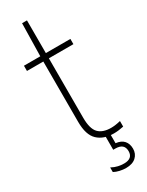

<svg xmlns="http://www.w3.org/2000/svg" viewBox="-242 -778 781 1017"><g transform="rotate(-30 148.0 -270.0)"><path d="M234 9Q172 9 136 -25Q100 -59 100 -139V-508H0V-540H100L104 -740H134V-540H284V-508H134V-145Q134 -77 159.5 -50.5Q185 -24 236 -24Q262 -24 294 -32V2Q280.5 5 264.5 7Q248.5 9 234 9ZM198 200Q180 200 160.2 195.5Q140.5 191 126 183V155Q146.5 166 165.2 170Q184 174 201 174Q254 174 254 129Q254 82 200 82H187V-10H215V58Q248 61.5 264.5 80.2Q281 99 281 129Q281 160.5 259.5 180.2Q238 200 198 200Z"/></g></svg>

Font: Encode Sans Cnd Th
Style: Regular
Weight: 100
Width: 3
Designer: Multiple Designers
Foundry: Impallari Type
Version: Version 3.002; ttfautohint (v1.8.3) -l 8 -r 50 -G 200 -x 14 